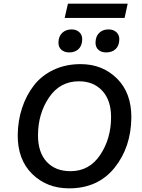

<svg xmlns="http://www.w3.org/2000/svg" viewBox="-20 -1021 779 1051"><path d="M679 -1001 662 -923H334L352 -1001ZM359 -734Q332 -734 315.5 -749Q299 -764 300 -790Q301 -823 321 -841.5Q341 -860 372 -860Q398 -860 414.5 -844.5Q431 -829 430 -804Q429 -770 409.5 -752Q390 -734 359 -734ZM561 -734Q534 -734 518 -749Q502 -764 503 -790Q504 -823 523.5 -841.5Q543 -860 574 -860Q601 -860 617.5 -844.5Q634 -829 633 -804Q632 -770 612.5 -752Q593 -734 561 -734ZM358 10Q237 10 156.5 -68.5Q76 -147 77 -283Q78 -361 101 -430.5Q124 -500 166 -554Q208 -608 274 -639Q340 -670 421 -670Q541 -670 620.5 -591Q700 -512 699 -377Q697 -214 606.5 -102Q516 10 358 10ZM366 -84Q469 -84 528.5 -173Q588 -262 588 -380Q588 -472 540 -524Q492 -576 412 -576Q308 -576 248 -487Q188 -398 188 -280Q188 -187 235.5 -135.5Q283 -84 366 -84Z"/></svg>

Font: Elaine Sans Medium
Style: Italic
Weight: 500
Italic angle: -13°
Designer: Wei Huang
Foundry: Wei Huang
Version: Version 2.001;December 24, 2019;FontCreator 12.0.0.2547 64-b